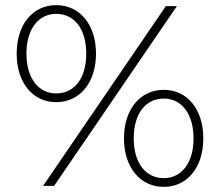

<svg xmlns="http://www.w3.org/2000/svg" viewBox="-20 -724 857 748"><path d="M199 -326C108 -326 45 -401 45 -515C45 -629 108 -704 199 -704C290 -704 354 -629 354 -515C354 -401 290 -326 199 -326ZM191 0C191 0 148 0 148 0C148 0 626 -700 626 -700C626 -700 669 -700 669 -700C669 -700 191 0 191 0ZM199 -360C269 -360 316 -418 316 -515C316 -612 269 -670 199 -670C130 -670 83 -611 83 -515C83 -419 130 -360 199 -360ZM618 4C527 4 463 -71 463 -185C463 -299 527 -374 618 -374C709 -374 772 -299 772 -185C772 -71 709 4 618 4ZM618 -30C687 -30 734 -89 734 -185C734 -281 687 -340 618 -340C548 -340 501 -282 501 -185C501 -88 548 -30 618 -30Z"/></svg>

Font: TamingNoise
Style: Regular
Weight: 500
Designer: Julieta Ulanovsky
Foundry: Julieta Ulanovsky
Version: ""